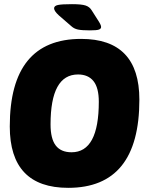

<svg xmlns="http://www.w3.org/2000/svg" viewBox="-20 -895 698 923"><path d="M308 8Q27 8 27 -287Q27 -708 370 -708Q650 -708 650 -416Q650 8 308 8ZM324 -163Q455 -163 455 -406Q455 -473 429.5 -505Q404 -537 355 -537Q223 -537 223 -297Q223 -228 248 -195.5Q273 -163 324 -163ZM412 -749Q373 -749 354.5 -753Q336 -757 323 -769L263 -821Q240 -842 240 -855Q240 -867 258.5 -871Q277 -875 326 -875Q372 -875 391.5 -868.5Q411 -862 421 -845L456 -790Q462 -780 464 -774.5Q466 -769 466 -765Q466 -757 456 -753Q446 -749 412 -749Z"/></svg>

Font: Asap Semi Condensed Semi Condensed Black
Style: Italic
Weight: 900
Width: 4
Italic angle: -6°
Designer: Pablo Cosgaya
Foundry: Omnibus-Type
Version: Version 3.001; ttfautohint (v1.8.4.7-5d5b)